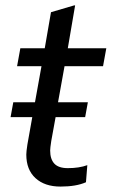

<svg xmlns="http://www.w3.org/2000/svg" viewBox="-20 -678 417 708"><path d="M218 -434 194 -301H304L294 -246H185L169 -158Q165 -132 165 -123Q165 -91 180.5 -74.5Q196 -58 230 -58Q272 -58 302 -69L297 -6Q261 10 203 10Q145 10 111 -21Q77 -52 77 -108Q77 -119 81 -145L99 -246H19L29 -301H109L133 -434H43L55 -500H145L168 -633L253 -658H257L230 -500H372L360 -434Z"/></svg>

Font: Sarabun
Style: Italic
Weight: 400
Italic angle: -10°
Designer: Suppakit Chalermlarp | Katatrad Co.,Ltd.
Foundry: Cadson Demak Co.,Ltd.
Version: Version 1.000; ttfautohint (v1.6)